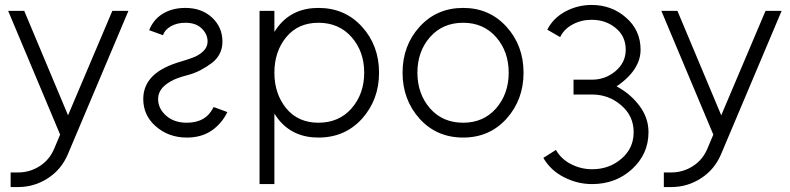

<svg xmlns="http://www.w3.org/2000/svg" viewBox="-20 -544 3191 776"><path d="M13 -500 223 0 199 57Q180 102 141 127Q101 153 53 153H23V212H53Q119 212 174 176Q228 141 254 80L499 -500H434L255 -78L78 -500Z M583 -422Q604 -414 616 -410Q628 -406 632.5 -404Q637 -402 638 -402Q639 -402 639 -402Q646 -424 671 -438Q696 -452 729 -452Q771 -452 794 -430Q819 -407 819 -376Q819 -340 771 -316Q760 -311 746.5 -306.5Q733 -302 717 -297Q635 -274 597 -236Q559 -198 559 -144Q559 -78 609 -34Q661 12 735 12Q794 12 835 -16Q876 -44 899 -91Q878 -99 866.5 -103Q855 -107 850 -109Q845 -111 844 -111Q843 -111 843 -111Q813 -48 735 -48Q684 -48 652 -76Q619 -105 619 -144Q619 -186 668 -214Q681 -222 697.5 -228Q714 -234 733 -239Q765 -247 790.5 -260.5Q816 -274 837 -290Q879 -323 879 -376Q879 -434 837 -473Q795 -512 729 -512Q676 -512 637 -488Q599 -464 583 -422Z M1089 -500V-415Q1093 -421 1097 -427Q1101 -433 1105 -438Q1164 -512 1267 -512Q1374 -512 1443 -436Q1512 -360 1512 -250Q1512 -141 1443 -64Q1374 12 1267 12Q1164 12 1105 -62Q1101 -67 1097 -73Q1093 -79 1089 -85V200H1029V-500ZM1267 -48Q1350 -48 1401 -106Q1452 -165 1452 -250Q1452 -336 1401 -394Q1350 -452 1267 -452Q1185 -452 1137 -394Q1089 -336 1089 -250Q1089 -165 1137 -106Q1185 -48 1267 -48Z M1852 -512Q1745 -512 1676 -436Q1607 -360 1607 -250Q1607 -141 1676 -64Q1745 12 1852 12Q1958 12 2027 -64Q2096 -141 2096 -250Q2096 -360 2027 -436Q1958 -512 1852 -512ZM1852 -452Q1934 -452 1985 -394Q2036 -336 2036 -250Q2036 -165 1985 -106Q1934 -48 1852 -48Q1769 -48 1718 -106Q1667 -165 1667 -250Q1667 -336 1718 -394Q1769 -452 1852 -452Z M2371 -524Q2314 -524 2264 -497Q2215 -470 2192 -424L2244 -394Q2259 -426 2294 -445Q2329 -464 2371 -464Q2428 -464 2468 -431Q2509 -398 2509 -343Q2509 -291 2467 -256Q2426 -222 2373 -222H2298V-162H2373Q2440 -162 2490 -119Q2541 -76 2541 -10Q2541 56 2491 98Q2442 140 2373 140Q2328 140 2287 119Q2247 98 2227 62L2176 94Q2204 143 2257 171Q2312 200 2373 200Q2468 200 2534 140Q2601 79 2601 -10Q2601 -68 2564 -117Q2528 -165 2472 -195Q2525 -231 2549 -272Q2569 -306 2569 -343Q2569 -422 2510 -473Q2452 -524 2371 -524Z M2653 -500 2863 0 2839 57Q2820 102 2781 127Q2741 153 2693 153H2663V212H2693Q2759 212 2814 176Q2868 141 2894 80L3139 -500H3074L2895 -78L2718 -500Z"/></svg>

Font: Unageo Variable
Style: Regular
Weight: 300
Designer: Richard Sepsi
Foundry: Richard Sepsi
Version: Version 2.200